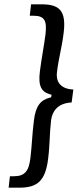

<svg xmlns="http://www.w3.org/2000/svg" viewBox="-20 -723 360 890"><path d="M20 147H69C151 147 190 118 203 14C212 -58 209 -101 217 -167C222 -205 246 -245 312 -248L320 -308C255 -311 239 -350 244 -388C252 -455 266 -498 275 -570C288 -674 255 -703 173 -703H124L118 -650H136C187 -650 198 -626 191 -565C184 -508 173 -457 165 -393C156 -323 172 -296 215 -285L219 -284L217 -272L213 -271C168 -260 145 -232 137 -163C129 -99 128 -48 121 9C114 70 95 94 44 94H26Z"/></svg>

Font: Falling Sky
Style: LightObl
Weight: 400
Designer: Paul D. Hunt
Foundry: Adobe Systems Incorporated
Version: Version 1.02